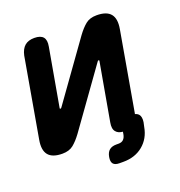

<svg xmlns="http://www.w3.org/2000/svg" viewBox="-136 -668 864 924"><g transform="rotate(-20 296.0 -206.5)"><path d="M-5 -91 66 -497Q73 -529 91 -544.5Q109 -560 140 -560Q172 -560 185 -544.5Q198 -529 192 -497L140 -203Q139 -200 139.5 -198.5Q140 -197 143 -197Q145 -197 146.5 -198.5Q148 -200 150 -203L359 -495Q381 -525 402.5 -542.5Q424 -560 459 -560Q510 -560 530.5 -535Q551 -510 542 -459L471 -53Q470 -51 470 -50Q482 -47 489 -39Q500 -26 496 1L491 24Q481 80 440.5 113.5Q400 147 340 147H320Q297 147 288 136Q279 125 283 102Q287 79 300 68Q313 57 336 57H348Q364 57 373 48Q382 39 385 22L387 10Q363 8 352 -6Q339 -21 345 -53L397 -347Q398 -350 397 -351.5Q396 -353 394 -353Q392 -353 390.5 -351.5Q389 -350 387 -347L178 -55Q156 -25 134.5 -7.5Q113 10 78 10Q27 10 6.5 -15Q-14 -40 -5 -91Z"/></g></svg>

Font: Maple Mono
Style: Bold Italic
Weight: 700
Italic angle: -10°
Monospace: yes
Designer: subframe7536
Version: Version 7.000